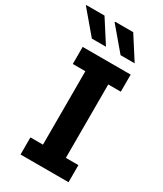

<svg xmlns="http://www.w3.org/2000/svg" viewBox="-267 -978 899 1060"><g transform="rotate(30 183.0 -448.0)"><path d="M53 0V-109H133V-577H53V-686H359V-577H279V-109H359V0ZM257 -751 137 -893 140 -896H254L347 -751ZM74 -751 -46 -893 -45 -896H71L164 -751Z"/></g></svg>

Font: Chivo Medium SemiBold
Style: Regular
Weight: 600
Version: Version 2.002